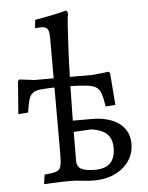

<svg xmlns="http://www.w3.org/2000/svg" viewBox="-53 -786 647 837"><g transform="rotate(-5 270.0 -367.5)"><path d="M325 7Q299 7 272.5 3.5Q246 0 217 0Q203 0 172.5 1Q142 2 106 4L112 -37Q147 -40 163 -45.5Q179 -51 183.5 -67.5Q188 -84 188 -118V-412Q149 -411 126.5 -408.5Q104 -406 92 -396.5Q80 -387 74.5 -367.5Q69 -348 64 -313L21 -310L32 -453L38 -460L105 -452H361L429 -460L435 -453L446 -313L403 -310Q398 -345 391.5 -365Q385 -385 371.5 -394.5Q358 -404 330 -407.5Q302 -411 254 -412V-85Q254 -60 272.5 -49.5Q291 -39 334 -39Q422 -39 422 -127Q422 -167 400.5 -188Q379 -209 332 -216L242 -211V-261H336Q413 -261 457 -228.5Q501 -196 501 -138Q501 -96 478 -63Q455 -30 415.5 -11.5Q376 7 325 7ZM254 -85 188 -135V-626Q188 -651 183.5 -662.5Q179 -674 166.5 -677Q154 -680 129 -677L126 -679L130 -713Q165 -719 200 -726Q235 -733 269 -742L275 -729Q272 -716 269 -673.5Q266 -631 263 -567Q260 -503 258 -424.5Q256 -346 255 -259.5Q254 -173 254 -85Z"/></g></svg>

Font: Alegreya
Style: Regular
Weight: 400
Designer: Juan Pablo del Peral
Foundry: Huerta Tipografica
Version: Version 2.009